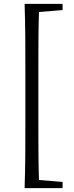

<svg xmlns="http://www.w3.org/2000/svg" viewBox="-20 -798 384 991"><path d="M144 173H303V141L181 131C178 30 178 -72 178 -172V-433C178 -535 178 -636 181 -736L303 -746V-778H107C111 -663 111 -547 111 -433V-172C111 -56 111 61 107 173Z"/></svg>

Font: Harano Aji Mincho TW
Style: Regular
Weight: 400
Foundry: Masamichi Hosoda
Version: HaranoAjiMinchoTW-Regular version 20230610;ttx 4.39.4